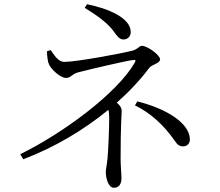

<svg xmlns="http://www.w3.org/2000/svg" viewBox="-20 -835 1040 909"><path d="M381 -798C441 -761 485 -729 515 -691C533 -666 544 -648 565 -648C586 -648 599 -665 599 -683C599 -751 491 -795 392 -815ZM202 -592C203 -570 206 -542 212 -530C225 -503 267 -466 293 -466C316 -466 320 -485 352 -493C406 -507 572 -546 610 -551C623 -552 624 -549 617 -537C534 -393 278 -204 76 -105L90 -81C236 -136 376 -219 493 -315C496 -305 497 -293 497 -276C497 -225 492 -111 489 -84C485 -45 481 -38 481 -19C481 6 492 54 519 54C547 54 555 31 555 9C555 -13 551 -51 551 -83C551 -248 556 -286 556 -311C556 -325 547 -337 533 -349C593 -402 645 -458 687 -514C698 -529 738 -535 738 -554C738 -574 678 -618 652 -618C638 -618 633 -601 603 -594C555 -582 342 -542 285 -542C254 -542 236 -576 220 -598ZM619 -336C692 -301 755 -243 804 -173C819 -150 829 -142 847 -142C866 -142 879 -156 879 -174C879 -254 763 -322 630 -355Z"/></svg>

Font: Source Han Serif
Style: Regular
Weight: 400
Designer: Ryoko NISHIZUKA 西塚涼子 (kana & ideographs); Frank Grießhammer (Latin, Greek & Cyrillic); Wenlong ZHANG 张文龙 (bopomofo); San
Foundry: Adobe Systems Incorporated
Version: Version 1.001;PS 1.001;hotconv 16.6.54;makeotf.lib2.5.65590